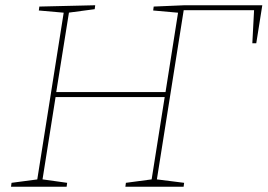

<svg xmlns="http://www.w3.org/2000/svg" viewBox="-20 -712 1020 732"><path d="M22 0 24 -15 130 -29 121 -21 224 -671 230 -663 128 -672 130 -687 343 -692 341 -677 236 -663 244 -671 193 -352 188 -361H618L610 -354L660 -671L665 -663L564 -672L566 -687L684 -692H980L957 -547H942L949 -680L955 -673H673L681 -677L577 -21L571 -29L682 -15L680 0H458L460 -15L565 -29L557 -21L609 -349L615 -342H185L193 -349L141 -21L136 -29L236 -15L234 0Z"/></svg>

Font: Bitter Thin
Style: Italic
Weight: 100
Italic angle: -9°
Designer: Sol Matas, and Bitter project Authors
Foundry: Sol Matas
Version: Version 2.002